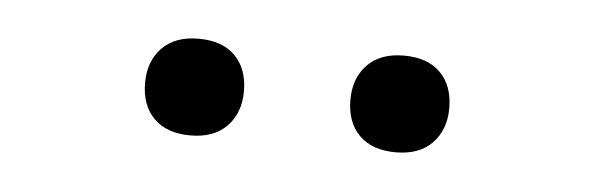

<svg xmlns="http://www.w3.org/2000/svg" viewBox="-25 -759 549 178"><g transform="rotate(5 250.0 -670.5)"><path d="M346 -626Q324 -626 312 -638Q300 -650 300 -671Q300 -691 312 -703.5Q324 -716 346 -716Q368 -716 380 -704Q392 -692 392 -671Q392 -651 380 -638.5Q368 -626 346 -626ZM155 -625Q133 -625 121 -637Q109 -649 109 -670Q109 -690 121 -702.5Q133 -715 155 -715Q177 -715 189 -703Q201 -691 201 -670Q201 -650 189 -637.5Q177 -625 155 -625Z"/></g></svg>

Font: Lexend Exa ExtraLight
Style: Regular
Weight: 250
Designer: Bonnie Shaver-Troup, Thomas Jockin
Foundry: Lexend
Version: Version 1.007